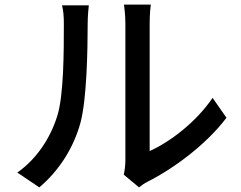

<svg xmlns="http://www.w3.org/2000/svg" viewBox="-20 -777 1040 830"><path d="M150 33C235 -39 298 -137 328 -247C355 -347 359 -560 359 -674C359 -709 363 -746 364 -754H248C254 -731 256 -707 256 -673C256 -558 256 -363 227 -274C198 -182 141 -92 55 -31ZM581 33C592 25 602 16 619 8C734 -50 874 -155 959 -268L899 -354C827 -248 714 -163 627 -124V-677C627 -718 631 -751 632 -757H516C516 -751 522 -718 522 -677V-85C522 -62 519 -39 515 -22Z"/></svg>

Font: Genne Gothic Medium
Style: Regular
Weight: 500
Designer: Ryoko NISHIZUKA (kana & ideographs); Paul D. Hunt (Latin, Greek & Cyrillic); Wenlong ZHANG (bopomofo); Sandoll Communica
Foundry: Adobe Systems Incorporated
Version: Version 1.004;PS 1.004;hotconv 16.6.51;makeotf.lib2.5.65220